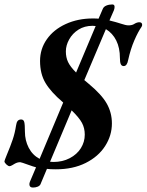

<svg xmlns="http://www.w3.org/2000/svg" viewBox="-36 -747 659 863"><path d="M603 -635Q603 -631 600 -626Q585 -605 568 -566Q551 -527 540 -477Q535 -450 520 -450Q511 -450 507 -458.5Q503 -467 503 -486Q503 -532 486.5 -565Q470 -598 440 -616L343 -387L362 -371Q420 -323 443.5 -282Q467 -241 467 -192Q467 -138 436.5 -90.5Q406 -43 349 -14.5Q292 14 215 14Q188 14 175 12L146 81Q143 88 133.5 92Q124 96 112 96Q96 96 96 80Q96 77 98 71L126 5Q114 2 92 -6Q59 -18 55 -18Q42 -18 30 -11Q27 -9 19 -4.5Q11 0 7 0Q1 0 -7.5 -8Q-16 -16 -16 -22Q-16 -25 -5 -52Q11 -90 21 -119.5Q31 -149 36 -182Q38 -197 43.5 -203.5Q49 -210 59 -210Q70 -210 73 -198.5Q76 -187 76 -155Q76 -116 93 -83Q110 -50 142 -33L248 -286Q248 -286 246 -288Q193 -333 168.5 -374Q144 -415 144 -473Q144 -527 174.5 -570.5Q205 -614 259.5 -639Q314 -664 381 -664Q399 -664 407 -663L426 -707Q430 -717 442 -722Q454 -727 469 -727Q479 -727 479 -716Q479 -709 476 -701L456 -655L483 -648Q491 -646 496.5 -644Q502 -642 506 -641Q530 -633 541 -633Q556 -633 565 -638Q579 -647 590 -647Q603 -647 603 -635ZM394 -630Q389 -631 380 -631Q344 -631 317 -614Q290 -597 275 -570Q260 -543 260 -516Q260 -489 270 -468Q280 -447 306 -421ZM286 -251 189 -20Q194 -19 204 -19Q245 -19 277.5 -36Q310 -53 327.5 -81Q345 -109 345 -142Q345 -171 332.5 -194.5Q320 -218 286 -251Z"/></svg>

Font: EB Garamond SemiBold
Style: Italic
Weight: 600
Italic angle: -17.2°
Designer: Georg Duffner and Octavio Pardo
Foundry: Georg Duffner
Version: Version 1.000